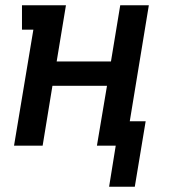

<svg xmlns="http://www.w3.org/2000/svg" viewBox="-20 -550 640 725"><path d="M392 155 417 0H346L384 -226H178L141 0H33L106 -438H63V-530H229L194 -318H399L434 -530H542L470 -92H530L489 155Z"/></svg>

Font: Iosevka Slab Semibold Extended
Style: Italic
Weight: 600
Width: 7
Italic angle: -9°
Monospace: yes
Designer: Belleve Invis
Foundry: Belleve Invis
Version: Version 11.1.0; ttfautohint (v1.8.3)